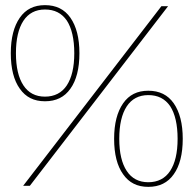

<svg xmlns="http://www.w3.org/2000/svg" viewBox="-20 -723 763 747"><path d="M254 -654C231 -687 198 -703 155 -703C112 -703 80 -687 57 -654C34 -621 22 -575 22 -516C22 -456 34 -410 57 -378C80 -345 112 -329 155 -329C198 -329 231 -345 254 -378C277 -410 289 -456 289 -516C289 -575 277 -621 254 -654ZM634 -699H608L70 0H96ZM71 -642C90 -671 118 -686 155 -686C192 -686 220 -672 240 -643C259 -614 269 -571 269 -516C269 -461 259 -420 240 -391C221 -362 192 -347 155 -347C118 -347 90 -362 71 -391C52 -420 42 -461 42 -516C42 -571 52 -613 71 -642ZM656 -321C633 -354 600 -370 557 -370C514 -370 482 -354 459 -321C436 -288 424 -242 424 -183C424 -123 436 -77 459 -45C482 -12 514 4 557 4C600 4 633 -12 656 -45C679 -77 691 -123 691 -183C691 -242 679 -288 656 -321ZM473 -309C492 -338 520 -353 557 -353C594 -353 622 -339 642 -310C661 -281 671 -238 671 -183C671 -128 661 -87 642 -58C623 -29 594 -14 557 -14C520 -14 492 -29 473 -58C454 -87 444 -128 444 -183C444 -238 454 -280 473 -309Z"/></svg>

Font: Argentum Sans Thin
Style: Regular
Weight: 250
Designer: Julieta Ulanovsky
Foundry: Julieta Ulanovsky
Version: Version 5.001;February 15, 2019;FontCreator 11.5.0.2425 64-b